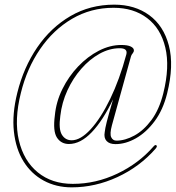

<svg xmlns="http://www.w3.org/2000/svg" viewBox="-20 -693 756 826"><path d="M477 -73Q451 -73 438.5 -86.5Q426 -100 430.5 -124.5Q432 -139.5 439.2 -168.5Q446.5 -197.5 466.5 -266Q423.5 -175.5 375 -124.5Q326.5 -73.5 276.5 -73.5Q243 -73.5 225 -101Q207 -128.5 216 -196.5Q221.5 -255.5 248.5 -310Q275.5 -364.5 316.2 -407.2Q357 -450 405.2 -474.8Q453.5 -499.5 501.5 -499.5Q528.5 -499.5 542.2 -493Q556 -486.5 556 -476.5Q556 -469.5 550.8 -463.5Q545.5 -457.5 543.5 -450.5L461.5 -154Q451.5 -117 458.5 -102.5Q465.5 -88 481 -88Q518 -88 558 -109.8Q598 -131.5 631.5 -176.5Q665 -221.5 682.5 -291.5Q711 -406 691.2 -488.5Q671.5 -571 613 -615.2Q554.5 -659.5 468.5 -659.5Q371 -659.5 290.2 -612.2Q209.5 -565 152.8 -482.2Q96 -399.5 70 -294Q40.5 -177.5 61.2 -89.2Q82 -1 142.5 48.5Q203 98 293 98Q392.5 98 484.8 54Q577 10 640.5 -63Q649 -73 654 -66.5Q657 -62.5 649 -53Q581 24.5 485.2 68.8Q389.5 113 288.5 113Q221.5 113 168 84Q114.5 55 81.2 1.5Q48 -52 39.8 -127Q31.5 -202 54.5 -294Q81.5 -403 140 -488.8Q198.5 -574.5 283 -623.8Q367.5 -673 471.5 -673Q560 -673 622 -627.8Q684 -582.5 706.5 -497Q729 -411.5 699 -291Q681.5 -220.5 645.5 -172Q609.5 -123.5 565 -98.2Q520.5 -73 477 -73ZM239.5 -194.5Q231.5 -137.5 246.2 -113.5Q261 -89.5 288.5 -89.5Q326.5 -89.5 370 -136.8Q413.5 -184 454 -267.5Q494.5 -351 523.5 -459Q530.5 -485.5 495 -485.5Q451 -485.5 408.2 -461.8Q365.5 -438 329.8 -397.2Q294 -356.5 270 -304.2Q246 -252 239.5 -194.5Z"/></svg>

Font: Fraunces 144pt Soft Thin
Style: Italic
Weight: 100
Italic angle: -16°
Version: Version 1.000;[0bf87f6ff]